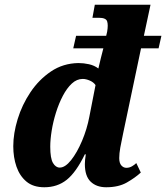

<svg xmlns="http://www.w3.org/2000/svg" viewBox="-20 -780 701 810"><path d="M167 10Q120 10 91.5 -14Q63 -38 49.5 -77Q36 -116 36 -163Q36 -217 54.5 -277.5Q73 -338 108.5 -391Q144 -444 195 -478.5Q246 -513 311 -514Q333 -514 355.5 -509Q378 -504 395 -491Q399 -509 405.5 -535Q412 -561 416 -576H289L301 -629H428L432 -646Q437 -675 432 -690Q427 -705 397 -705H370L380 -760H615L587 -629H661L649 -576H575L499 -215Q492 -183 487.5 -157.5Q483 -132 483 -113Q483 -92 492 -82Q501 -72 513 -72Q526 -72 537 -78.5Q548 -85 555 -92L574 -52Q550 -30 515 -10Q480 10 428 10Q387 10 362.5 -13.5Q338 -37 338 -88Q338 -104 342 -129H338Q301 -53 261.5 -21.5Q222 10 167 10ZM232 -73Q255 -73 280 -104.5Q305 -136 326 -185.5Q347 -235 357 -288L383 -421Q375 -433 359 -440Q343 -447 329 -447Q304 -447 283 -427.5Q262 -408 245 -375.5Q228 -343 216 -304.5Q204 -266 198 -228.5Q192 -191 192 -161Q192 -112 203.5 -92.5Q215 -73 232 -73Z"/></svg>

Font: Noto Serif Condensed ExtraBold
Style: Italic
Weight: 800
Width: 3
Italic angle: -12°
Designer: Monotype Design Team
Foundry: Monotype Imaging Inc.
Version: Version 2.014; ttfautohint (v1.8.4.7-5d5b)